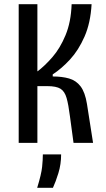

<svg xmlns="http://www.w3.org/2000/svg" viewBox="-20 -680 506 914"><path d="M69 0V-660H158V-340Q193 -366 229.5 -408Q266 -450 292 -512.5Q318 -575 321 -660H416Q411 -571 382.5 -506Q354 -441 313.5 -397Q273 -353 231 -326V-316Q275 -316 308.5 -306.5Q342 -297 363.5 -269Q385 -241 394 -185L423 0H330L313 -126Q306 -182 297 -213.5Q288 -245 268 -257.5Q248 -270 205 -270H158V0ZM157 214Q177 149 180.5 114.5Q184 80 184 55H271Q271 102 258 144Q245 186 232 214Z"/></svg>

Font: Bricolage Grotesque 10pt Condensed
Style: Regular
Weight: 400
Width: 3
Designer: Mathieu Triay
Foundry: Atelier Triay
Version: Version 1.000; ttfautohint (v1.8.4.7-5d5b);gftools[0.9.29]